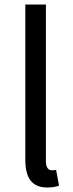

<svg xmlns="http://www.w3.org/2000/svg" viewBox="-20 -816 325 849"><path d="M188 13C212 13 228 10 241 5L228 -65C218 -63 214 -63 209 -63C195 -63 183 -74 183 -102V-796H92V-108C92 -31 120 13 188 13Z"/></svg>

Font: Noto Sans CJK TC Regular
Style: Regular
Weight: 400
Designer: Ryoko NISHIZUKA (kana & ideographs); Paul D. Hunt (Latin, Greek & Cyrillic); Wenlong ZHANG (bopomofo); Sandoll Communica
Foundry: Adobe Systems Incorporated
Version: Version 1.001;PS 1.001;hotconv 1.0.78;makeotf.lib2.5.61930